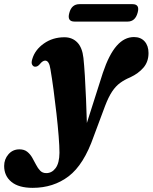

<svg xmlns="http://www.w3.org/2000/svg" viewBox="-132 -659 736 925"><path d="M363.5 -308Q393 -396 430 -438.2Q467 -480.5 513.5 -480.5Q546 -480.5 564.8 -459.5Q583.5 -438.5 583.5 -403.5Q583.5 -361.5 559.2 -333.2Q535 -305 495.5 -286.5Q468 -275 446.8 -259.5Q425.5 -244 408 -217.8Q390.5 -191.5 374 -148L319.5 -2Q272 134.5 198.8 190.2Q125.5 246 25.5 246Q-42 246 -77 217.2Q-112 188.5 -112 140.5Q-112 108 -91.2 84.2Q-70.5 60.5 -38.5 60.5Q-15.5 60.5 -1 72Q13.5 83.5 23.2 100.5Q33 117.5 41.8 134.8Q50.5 152 61.8 163.5Q73 175 91 175Q118 175 136 150.8Q154 126.5 154.5 77Q154.5 46 150.5 -4Q146.5 -54 140 -112Q133.5 -170 126 -226Q118.5 -282 111 -325.5Q105 -367 85.5 -367Q80 -367 73.5 -363Q67 -359 58 -348Q47 -335.5 34 -338Q27 -339.5 22.5 -348.2Q18 -357 23.5 -374.5Q36.5 -419 79.2 -449.2Q122 -479.5 178.5 -479.5Q216 -479.5 240.2 -454.8Q264.5 -430 270 -379.5Q273.5 -347 276.8 -294.2Q280 -241.5 282.5 -181.5Q285 -121.5 286.5 -66.5ZM202 -597Q213 -639 251 -639H506Q543 -639 531 -597.5Q519.5 -555 482.5 -555H227.5Q190 -555 202 -597Z"/></svg>

Font: Fraunces 9pt
Style: Bold Italic
Weight: 700
Italic angle: -16°
Version: Version 1.000;[b76b70a41]